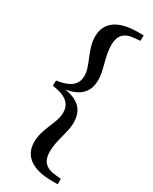

<svg xmlns="http://www.w3.org/2000/svg" viewBox="-246 -856 872 1091"><g transform="rotate(30 190.0 -310.5)"><path d="M44 -293C144 -280 171 -240 171 -188C171 -122 111 -51 111 35C111 131 185 178 309 178H347V142L313 139C243 133 215 100 215 38C215 -35 251 -106 251 -169C251 -238 220 -294 115 -310C220 -327 251 -383 251 -452C251 -515 215 -586 215 -659C215 -722 243 -755 313 -760L347 -763V-799H309C185 -799 111 -752 111 -656C111 -570 171 -499 171 -432C171 -381 144 -342 44 -328Z"/></g></svg>

Font: Noto Serif CJK TC
Style: Bold
Weight: 700
Designer: Ryoko NISHIZUKA 西塚涼子 (kana & ideographs); Frank Grießhammer (Latin, Greek & Cyrillic); Wenlong ZHANG 张文龙 (bopomofo); San
Foundry: Adobe
Version: Version 2.001;hotconv 1.1.0;makeotfexe 2.6.0